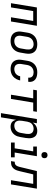

<svg xmlns="http://www.w3.org/2000/svg" viewBox="1448 -2236 993 3928"><g transform="rotate(90 1944.0 -271.5)"><path d="M45 0H131L206 -455H408L333 0H419L507 -530H132Z M817 8Q850 8 883 1.5Q916 -5 947 -23Q978 -41 1001 -68Q1024 -95 1037 -127Q1050 -159 1055 -191L1074 -301Q1080 -338 1078.5 -375Q1077 -412 1062.5 -444Q1048 -476 1021 -498Q994 -520 958.5 -529Q923 -538 886 -538Q854 -538 820.5 -531.5Q787 -525 756.5 -507.5Q726 -490 702.5 -462.5Q679 -435 666 -403.5Q653 -372 648 -339L630 -229Q623 -192 625 -155Q627 -118 641.5 -86Q656 -54 683 -32Q710 -10 745 -1Q780 8 817 8ZM819 -68Q791 -68 766 -78Q741 -88 727 -111Q713 -134 711 -161.5Q709 -189 714 -217L732 -327Q736 -354 747.5 -380Q759 -406 781 -426Q803 -446 830.5 -454.5Q858 -463 885 -463Q912 -463 937.5 -452.5Q963 -442 976.5 -419.5Q990 -397 992 -369.5Q994 -342 990 -314L971 -204Q967 -177 955.5 -151Q944 -125 922 -104.5Q900 -84 873 -76Q846 -68 819 -68Z M1393 8Q1432 8 1472 -4Q1512 -16 1545 -44.5Q1578 -73 1597.5 -110.5Q1617 -148 1625 -188H1540Q1534 -154 1513 -124.5Q1492 -95 1459 -81.5Q1426 -68 1393 -68Q1365 -68 1340 -78.5Q1315 -89 1302 -111.5Q1289 -134 1287 -161.5Q1285 -189 1290 -217L1308 -327Q1312 -353 1323.5 -379Q1335 -405 1356 -425Q1377 -445 1404 -454Q1431 -463 1458 -463Q1481 -463 1503 -457.5Q1525 -452 1541.5 -437.5Q1558 -423 1564.5 -401Q1571 -379 1568 -356Q1567 -354 1567 -353H1652L1653 -358Q1660 -398 1647.5 -435.5Q1635 -473 1605 -497Q1575 -521 1536.5 -529.5Q1498 -538 1458 -538Q1425 -538 1392.5 -531Q1360 -524 1329.5 -506Q1299 -488 1276.5 -461Q1254 -434 1241.5 -402.5Q1229 -371 1224 -339L1206 -229Q1199 -192 1200.5 -155Q1202 -118 1216.5 -86Q1231 -54 1258 -32Q1285 -10 1320.5 -1Q1356 8 1393 8Z M1917 0H2003L2078 -455H2255L2267 -530H1827L1815 -455H1992Z M2294 205H2380L2431 -104Q2438 -72 2455.5 -44.5Q2473 -17 2504 -4.5Q2535 8 2569 8Q2600 8 2631 0Q2662 -8 2689.5 -27.5Q2717 -47 2737 -73.5Q2757 -100 2767.5 -130.5Q2778 -161 2783 -191L2802 -301Q2807 -335 2808 -368.5Q2809 -402 2800.5 -433.5Q2792 -465 2773 -490Q2754 -515 2723 -526.5Q2692 -538 2658 -538Q2626 -538 2593 -528.5Q2560 -519 2532.5 -496.5Q2505 -474 2487 -444L2501 -530H2415ZM2548 -68Q2519 -68 2495 -80Q2471 -92 2459.5 -117Q2448 -142 2447 -170Q2446 -198 2451 -226L2469 -336Q2474 -361 2484.5 -385.5Q2495 -410 2516 -428.5Q2537 -447 2562 -454.5Q2587 -462 2613 -463Q2641 -463 2666 -452.5Q2691 -442 2704.5 -419Q2718 -396 2720 -369Q2722 -342 2718 -314L2699 -204Q2695 -177 2683.5 -151Q2672 -125 2650.5 -105Q2629 -85 2602 -76.5Q2575 -68 2548 -68Z M2896 0H3198V-76H3100L3175 -530H2978V-455H3076L3014 -76H2896ZM3153 -623Q3167 -623 3180.5 -627.5Q3194 -632 3203 -644Q3212 -656 3214 -670Q3218 -690 3212.5 -709Q3207 -728 3190 -738Q3173 -748 3153 -748Q3139 -748 3125.5 -743Q3112 -738 3103 -726Q3094 -714 3092 -700Q3089 -680 3094.5 -661Q3100 -642 3116.5 -632.5Q3133 -623 3153 -623Z M3276 0Q3306 0 3336 -3.5Q3366 -7 3393.5 -24.5Q3421 -42 3439 -69Q3457 -96 3466.5 -125Q3476 -154 3483 -184L3547 -455H3741L3666 0H3752L3839 -530H3479L3400 -201Q3396 -183 3391 -165.5Q3386 -148 3378.5 -130.5Q3371 -113 3357 -98.5Q3343 -84 3324.5 -80Q3306 -76 3288 -76Z"/></g></svg>

Font: Iosevka Sparkle Oblique
Style: Regular
Weight: 400
Italic angle: -9°
Designer: Belleve Invis
Foundry: Belleve Invis
Version: Version 4.5.0; ttfautohint (v1.8.3)